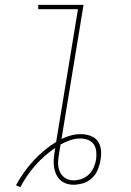

<svg xmlns="http://www.w3.org/2000/svg" viewBox="-20 -755 540 793"><path d="M64 18 46 10Q61 -17 78.5 -42Q96 -67 117 -90Q138 -113 162 -133Q186 -153 212 -169L302 -717H138V-735H325L234 -181Q252 -190 272.5 -195.5Q293 -201 314 -201Q334 -201 353.5 -194Q373 -187 384 -171.5Q395 -156 397 -135.5Q399 -115 395 -94Q392 -74 384 -54.5Q376 -35 360.5 -20Q345 -5 324 1.5Q303 8 283 8Q266 8 250.5 2Q235 -4 224.5 -16Q214 -28 208.5 -43.5Q203 -59 202 -75.5Q201 -92 203 -109.5Q205 -127 208 -144Q162 -113 125.5 -71.5Q89 -30 64 18ZM283 -10Q300 -10 317 -16Q334 -22 347 -34.5Q360 -47 367 -63.5Q374 -80 377 -96Q379 -113 377.5 -129.5Q376 -146 367.5 -158.5Q359 -171 344 -177Q329 -183 312 -183Q291 -183 270 -176Q249 -169 230 -158L225 -127Q221 -107 220 -87Q219 -67 225.5 -49.5Q232 -32 247.5 -21Q263 -10 283 -10Z"/></svg>

Font: Iosevka Curly Slab Thin
Style: Italic
Weight: 100
Italic angle: -9°
Monospace: yes
Designer: Belleve Invis
Foundry: Belleve Invis
Version: Version 22.1.2; ttfautohint (v1.8.4)